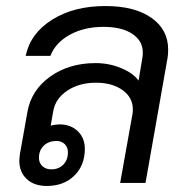

<svg xmlns="http://www.w3.org/2000/svg" viewBox="-20 -606 620 636"><path d="M537 -442Q537 -424 535 -414L462 0H378L419 -229Q420 -234 420 -244Q420 -283 386 -307.5Q352 -332 298 -332Q242 -332 202.5 -305.5Q163 -279 156 -236L148 -190Q166 -194 177 -194Q214 -194 237.5 -171.5Q261 -149 261 -113Q261 -58 226 -24Q191 10 135 10Q93 10 68.5 -13Q44 -36 44 -74Q44 -80 46 -96L71 -236Q84 -308 146.5 -352.5Q209 -397 297 -397Q341 -397 381 -380.5Q421 -364 439 -339L452 -417Q453 -422 453 -432Q453 -471 418 -494Q383 -517 323 -517Q259 -517 211.5 -491Q164 -465 147 -421H65Q81 -496 153 -541Q225 -586 329 -586Q426 -586 481.5 -547Q537 -508 537 -442ZM167 -139Q141 -139 125 -123.5Q109 -108 109 -83Q109 -66 120.5 -55.5Q132 -45 150 -45Q174 -45 189.5 -60.5Q205 -76 205 -101Q205 -118 194.5 -128.5Q184 -139 167 -139Z"/></svg>

Font: Sarabun
Style: Italic
Weight: 400
Italic angle: -10°
Designer: Suppakit Chalermlarp | Katatrad Co.,Ltd.
Foundry: Cadson Demak Co.,Ltd.
Version: Version 1.000; ttfautohint (v1.6)